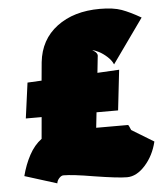

<svg xmlns="http://www.w3.org/2000/svg" viewBox="-51 -716 676 798"><g transform="rotate(-5 286.5 -317.5)"><path d="M573 -102Q559 -44 523 -4Q487 36 447 36Q410 36 310 20Q222 5 184 5Q175 5 166 15Q157 25 156 36L22 -6Q34 -53 55 -92Q76 -131 107 -154L115 -244H49L69 -392L128 -395L135 -471Q145 -565 215.5 -618Q286 -671 395 -671Q451 -671 485.5 -658.5Q520 -646 565 -620L434 -436Q427 -453 410 -468.5Q393 -484 375.5 -493Q358 -502 349 -502Q351 -501 357 -497.5Q363 -494 367 -487.5Q371 -481 369 -473L362 -407L453 -412L434 -244H344L337 -180H469Q472 -180 475 -172Q478 -164 481 -158Z"/></g></svg>

Font: Ysabeau Black
Style: Regular
Weight: 900
Designer: Christian Thalmann (Catharsis Fonts)
Version: Version 0.003